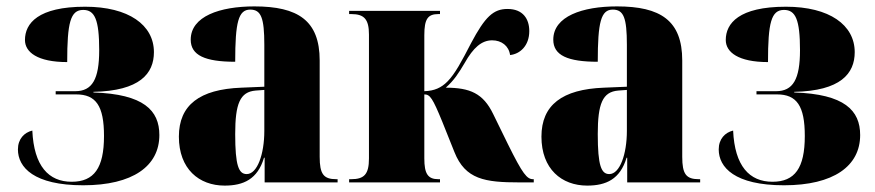

<svg xmlns="http://www.w3.org/2000/svg" viewBox="-20 -570 2733 600"><path d="M240 9C395 9 478 -51 478 -148C478 -225 429 -276 272 -281V-283C417 -286 461 -340 461 -407C461 -492 382 -549 246 -549C99 -549 58 -497 58 -445C58 -407 97 -376 190 -376C190 -499 200 -539 240 -539C276 -539 290 -509 290 -413C290 -322 268 -285 215 -285H154V-275H218C280 -275 305 -239 305 -145C305 -45 274 -2 204 -2C132 -2 86 -51 81 -162C56 -156 36 -136 36 -103C36 -47 86 9 240 9Z M682 10C741 10 785 -10 805 -77H807V0H1035V-10H1031C991 -10 979 -26 979 -80V-381C979 -506 911 -550 775 -550C667 -550 576 -519 576 -446C576 -397 621 -377 715 -377C715 -501 725 -540 762 -540C796 -540 806 -514 806 -430V-299L734 -296C604 -291 539 -242 539 -143C539 -42 602 10 682 10ZM751 -26C726 -26 715 -52 715 -151C715 -246 730 -283 779 -287L806 -289V-161C806 -88 784 -26 751 -26Z M1071 0H1355V-10H1350C1317 -10 1306 -27 1306 -75V-275C1324 -275 1332 -263 1362 -190L1400 -95C1434 -9 1496 0 1603 0H1648V-10H1646C1627 -10 1614 -25 1567 -120L1521 -214C1490 -278 1449 -296 1373 -296C1399 -319 1413 -341 1432 -373C1459 -421 1485 -444 1518 -444C1547 -444 1570 -427 1574 -398C1604 -401 1634 -426 1634 -473C1634 -510 1615 -542 1566 -542C1522 -542 1496 -518 1452 -435C1423 -379 1402 -339 1378 -315C1359 -296 1338 -286 1306 -285V-460C1306 -511 1317 -526 1350 -526H1355V-536H1071V-526H1078C1118 -526 1133 -510 1133 -462V-75C1133 -25 1118 -10 1077 -10H1071Z M1815 10C1874 10 1918 -10 1938 -77H1940V0H2168V-10H2164C2124 -10 2112 -26 2112 -80V-381C2112 -506 2044 -550 1908 -550C1800 -550 1709 -519 1709 -446C1709 -397 1754 -377 1848 -377C1848 -501 1858 -540 1895 -540C1929 -540 1939 -514 1939 -430V-299L1867 -296C1737 -291 1672 -242 1672 -143C1672 -42 1735 10 1815 10ZM1884 -26C1859 -26 1848 -52 1848 -151C1848 -246 1863 -283 1912 -287L1939 -289V-161C1939 -88 1917 -26 1884 -26Z M2430 9C2585 9 2668 -51 2668 -148C2668 -225 2619 -276 2462 -281V-283C2607 -286 2651 -340 2651 -407C2651 -492 2572 -549 2436 -549C2289 -549 2248 -497 2248 -445C2248 -407 2287 -376 2380 -376C2380 -499 2390 -539 2430 -539C2466 -539 2480 -509 2480 -413C2480 -322 2458 -285 2405 -285H2344V-275H2408C2470 -275 2495 -239 2495 -145C2495 -45 2464 -2 2394 -2C2322 -2 2276 -51 2271 -162C2246 -156 2226 -136 2226 -103C2226 -47 2276 9 2430 9Z"/></svg>

Font: Noto Serif Display Condensed Black
Style: Regular
Weight: 900
Width: 3
Designer: Monotype Design Team
Foundry: Monotype Imaging Inc.
Version: Version 2.009